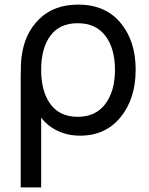

<svg xmlns="http://www.w3.org/2000/svg" viewBox="-20 -575 650 835"><path d="M70 240V-236Q70 -303 74 -329Q87 -431 151.5 -493Q216 -555 320 -555Q438 -555 504 -476Q570 -397 570 -272Q570 -146 504.5 -65.5Q439 15 328 15Q274 15 229.5 -6.5Q185 -28 159 -64V240ZM480 -271Q480 -364 438.5 -419Q397 -474 318 -474Q239 -474 199 -419.5Q159 -365 159 -271Q159 -177 199.5 -122Q240 -67 318 -67Q396 -67 438 -123Q480 -179 480 -271Z"/></svg>

Font: Manrope Medium
Style: Medium
Weight: 500
Designer: Mikhail Sharanda
Foundry: Mikhail Sharanda
Version: Version 4.000;hotconv 1.0.109;makeotfexe 2.5.65596